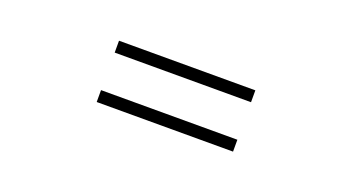

<svg xmlns="http://www.w3.org/2000/svg" viewBox="-29 -669 1058 577"><g transform="rotate(20 500.0 -380.0)"><path d="M282 -478V-440H718V-478ZM282 -320V-282H718V-320Z"/></g></svg>

Font: Noto Sans CJK SC Medium
Style: Regular
Weight: 500
Designer: Ryoko NISHIZUKA 西塚涼子 (kana, bopomofo & ideographs); Paul D. Hunt (Latin, Greek & Cyrillic); Sandoll Communications 산돌커뮤니
Foundry: Adobe
Version: Version 2.004;hotconv 1.0.118;makeotfexe 2.5.65603